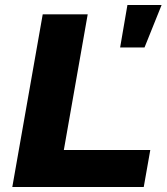

<svg xmlns="http://www.w3.org/2000/svg" viewBox="-20 -744 663 764"><path d="M29 0 150 -687H329L234 -147H578L552 0ZM458 -555 487 -724H623L555 -555Z"/></svg>

Font: Archivo SemiBold ExtraBold
Style: Italic
Weight: 800
Italic angle: -10°
Version: Version 2.001